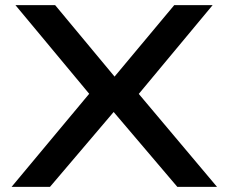

<svg xmlns="http://www.w3.org/2000/svg" viewBox="-20 -725 886 745"><path d="M25 0 346 -385 347 -336 40 -705H194L426 -426H423L656 -705H805L498 -336V-385L822 0H668L418 -294H424L174 0Z"/></svg>

Font: Nunito Sans 7pt Expanded SemiBold
Style: Regular
Weight: 600
Width: 7
Designer: Vernon Adams
Foundry: Vernon Adams
Version: Version 3.101;gftools[0.9.27]